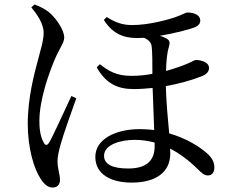

<svg xmlns="http://www.w3.org/2000/svg" viewBox="-20 -792 1040 858"><path d="M120 -759C144 -730 175 -687 175 -646C175 -608 159 -562 150 -525C135 -469 104 -358 104 -239C104 -127 133 -36 161 6C179 35 197 46 215 46C237 46 248 32 248 12C248 -12 237 -39 237 -72C237 -89 242 -116 251 -147C263 -191 301 -297 321 -353L299 -363C274 -311 218 -185 199 -154C190 -140 181 -142 175 -156C164 -175 156 -204 156 -251C156 -345 198 -462 220 -515C245 -578 267 -599 267 -624C267 -660 228 -714 197 -739C177 -754 156 -764 134 -772ZM671 -155V-138C671 -74 634 -39 553 -39C482 -39 445 -58 445 -96C445 -146 519 -167 582 -167C612 -167 641 -163 671 -155ZM426 -505 412 -491C455 -416 508 -394 577 -394C606 -394 633 -396 662 -399L669 -211C649 -213 628 -215 606 -215C494 -215 406 -169 406 -91C406 -13 476 24 568 24C678 24 741 -23 741 -107L740 -128C781 -107 822 -77 864 -36C879 -21 892 -8 909 -8C929 -8 938 -24 938 -43C938 -70 925 -91 898 -113C866 -140 809 -175 736 -196C730 -259 723 -338 721 -407C776 -417 836 -433 878 -450C905 -460 914 -473 914 -488C914 -518 870 -524 855 -524C850 -524 840 -517 814 -506C790 -496 758 -485 722 -475C723 -517 726 -555 735 -583C740 -601 739 -610 726 -619C717 -624 706 -629 694 -632C757 -643 825 -659 855 -672C867 -678 875 -687 875 -701C874 -726 846 -736 818 -736C808 -736 795 -726 760 -714C730 -704 645 -680 571 -680C528 -680 496 -691 457 -716L444 -703C483 -642 530 -622 594 -622L624 -623C640 -616 657 -604 658 -582C661 -557 661 -507 661 -462C635 -457 604 -453 567 -453C499 -453 466 -475 426 -505Z"/></svg>

Font: Noto Serif HK Medium
Style: Regular
Weight: 500
Designer: Ryoko NISHIZUKA 西塚涼子 (kana & ideographs); Frank Grießhammer (Latin, Greek & Cyrillic); Wenlong ZHANG 张文龙 (bopomofo); San
Foundry: Adobe
Version: Version 2.001;hotconv 1.1.0;makeotfexe 2.6.0